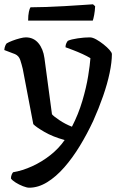

<svg xmlns="http://www.w3.org/2000/svg" viewBox="-33 -674 569 894"><path d="M103 200Q92 200 74 193Q56 186 40 176Q24 166 18 157Q18 147 21.5 139Q25 131 28 128Q71 121 117 100Q163 79 202.5 47.5Q242 16 268 -22Q213 -37 173.5 -60Q134 -83 122 -96L73 -353Q68 -374 61.5 -394Q55 -414 37 -422L-13 -441Q-12 -453 -8.5 -461Q-5 -469 -2 -472Q8 -478 25 -484.5Q42 -491 59.5 -495.5Q77 -500 87 -500Q123 -500 145.5 -473.5Q168 -447 174 -403L209 -142Q216 -133 243.5 -114.5Q271 -96 302 -84Q332 -142 350.5 -204.5Q369 -267 377.5 -320Q386 -373 388 -403Q374 -412 351 -422.5Q328 -433 305.5 -441.5Q283 -450 272 -454Q272 -465 276 -473Q280 -481 283 -484Q298 -491 329 -495.5Q360 -500 385 -500Q398 -500 415 -490.5Q432 -481 449 -467.5Q466 -454 477 -441.5Q488 -429 488 -422Q488 -385 477.5 -334.5Q467 -284 447 -226.5Q427 -169 401 -111Q373 -51 339 5Q305 61 266.5 105Q228 149 186.5 174.5Q145 200 103 200ZM98 -578Q98 -603 101.5 -619Q105 -635 109 -640Q140 -640 182.5 -641.5Q225 -643 268.5 -645.5Q312 -648 347.5 -650.5Q383 -653 400 -654L410 -645Q409 -623 405.5 -604.5Q402 -586 399 -578Z"/></svg>

Font: Texturina 72pt SemiBold
Style: Regular
Weight: 600
Designer: Guillermo Torres Carreño
Foundry: Omnibus-Type
Version: Version 1.002; ttfautohint (v1.8.3)